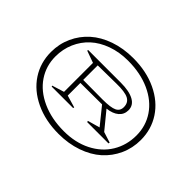

<svg xmlns="http://www.w3.org/2000/svg" viewBox="-121 -882 1159 1159"><g transform="rotate(45 458.0 -302.5)"><path d="M460 19Q543.9 19 615 -5.6Q686 -30.3 734.6 -73.7Q783.2 -117.2 810.5 -177Q837.9 -236.8 837.9 -306.2Q837.9 -397 790.8 -469Q743.7 -541 656.2 -582.5Q568.8 -624 456.1 -624Q372.1 -624 301 -599.4Q230 -574.7 181.4 -531.2Q132.8 -487.8 105.5 -428Q78.1 -368.2 78.1 -298.8Q78.1 -208 125.2 -136Q172.4 -64 259.8 -22.5Q347.2 19 460 19ZM116.2 -298.8Q116.2 -360.8 139.6 -414.8Q163.1 -468.8 205.3 -507.6Q247.6 -546.4 309.3 -568.6Q371.1 -590.8 444.8 -590.8Q550.3 -590.8 631.6 -554Q712.9 -517.1 756.3 -452.6Q799.8 -388.2 799.8 -307.1Q799.8 -224.1 759.5 -157.7Q719.2 -91.3 644 -53.2Q568.8 -15.1 471.2 -15.1Q365.7 -15.1 284.4 -52Q203.1 -88.9 159.7 -153.3Q116.2 -217.8 116.2 -298.8ZM227.1 -160.2 304.2 -184.1V-431.2L227.1 -459L229 -465.8H506.8Q579.6 -465.8 618.9 -444.1Q658.2 -422.4 658.2 -380.9Q658.2 -344.7 631.6 -322Q605 -299.3 557.1 -293.9L647 -184.1L715.8 -162.1L713.9 -153.8H532.2L529.8 -162.1L607.9 -184.1L520 -293L335.9 -292V-184.1L414.1 -161.1L412.1 -153.8H229ZM335 -316.9 502 -315.9Q570.8 -315.9 597.9 -329.1Q625 -342.3 625 -374Q625 -412.6 594.5 -428.5Q564 -444.3 492.2 -442.9L335 -440.9Z"/></g></svg>

Font: Halibut Exp Thin
Style: Regular
Weight: 250
Width: 7
Designer: Matteo Maggi
Foundry: Collletttivo
Version: Version 3.080 | FøM Fix